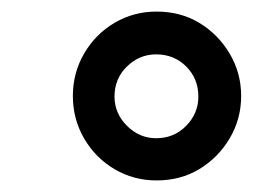

<svg xmlns="http://www.w3.org/2000/svg" viewBox="-20 -719 440 332"><path d="M251 -407Q211 -407 178 -426.5Q145 -446 125.5 -479.5Q106 -513 106 -553Q106 -593 125.5 -626.5Q145 -660 178 -679.5Q211 -699 251 -699Q292 -699 324.5 -679.5Q357 -660 377 -626.5Q397 -593 397 -553Q397 -513 377 -479.5Q357 -446 324.5 -426.5Q292 -407 251 -407ZM250 -480Q281 -480 302 -501.5Q323 -523 323 -552Q323 -583 302 -604Q281 -625 250 -625Q221 -625 199.5 -604Q178 -583 178 -552Q178 -523 199.5 -501.5Q221 -480 250 -480Z"/></svg>

Font: Archivo SemiCondensed
Style: Bold Italic
Weight: 700
Width: 4
Italic angle: -10°
Designer: Hector Gatti
Foundry: Omnibus-Type
Version: Version 2.001